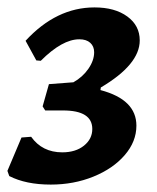

<svg xmlns="http://www.w3.org/2000/svg" viewBox="-23 -489 424 518"><path d="M2 -14 -3 -28 35 -118 61 -120Q91 -78 145 -78Q181 -78 203.5 -96Q226 -114 226 -141Q226 -191 147 -191H99L92 -202L109 -262L175 -267Q200 -281 215.5 -303.5Q231 -326 231 -348Q231 -364 220.5 -373.5Q210 -383 191 -383Q145 -383 87 -325L75 -326L46 -379Q129 -469 232 -469Q287 -469 320.5 -444.5Q354 -420 354 -380Q354 -315 249 -253L248 -246Q297 -233 321 -209Q345 -185 345 -150Q345 -107 313.5 -70.5Q282 -34 229 -12.5Q176 9 114 9Q47 9 2 -14Z"/></svg>

Font: Alegreya
Style: Bold Italic
Weight: 700
Italic angle: -7°
Designer: Juan Pablo del Peral
Foundry: Huerta Tipografica
Version: Version 2.007; ttfautohint (v1.6)